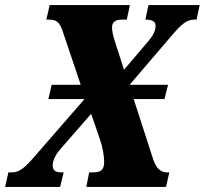

<svg xmlns="http://www.w3.org/2000/svg" viewBox="-49 -734 804 754"><path d="M-29 0H187L201 -57H194C165 -57 158 -67 158 -85C158 -105 170 -129 193 -154L309 -287L342 -191C356 -152 360 -117 360 -98C360 -70 350 -57 317 -57H301L290 0H603L616 -57H606C586 -57 565 -69 552 -110L476 -345H597L611 -401H460L620 -588C665 -641 684 -657 715 -657H723L735 -714H534L522 -657H524C549 -657 562 -649 562 -633C562 -612 549 -590 534 -573L438 -460L403 -569C394 -595 391 -614 391 -626C391 -646 402 -657 430 -657H449L461 -714H146L133 -657H138C169 -657 184 -654 199 -606L268 -401H154L141 -345H283L95 -129C49 -75 29 -57 -4 -57H-16Z"/></svg>

Font: Noto Serif ExtraCondensed Black
Style: Italic
Weight: 900
Width: 2
Italic angle: -12°
Designer: Monotype Design Team
Foundry: Monotype Imaging Inc.
Version: Version 2.014